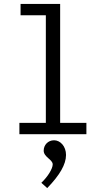

<svg xmlns="http://www.w3.org/2000/svg" viewBox="-20 -685 540 980"><path d="M79 0H421V-58H287V-665H85V-607H214V-58H79ZM221 275C285 209 317 154 317 106C317 62 288 31 256 31C225 31 203 55 203 84C203 117 249 129 249 154C249 176 224 217 191 248Z"/></svg>

Font: Inconsolata Thin
Style: Regular
Weight: 100
Monospace: yes
Designer: Raph Levien, Cyreal, Brenton Simpson
Foundry: Raph Levien, Cyreal, Google
Version: Version 3.100